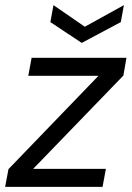

<svg xmlns="http://www.w3.org/2000/svg" viewBox="-29 -727 512 747"><path d="M-9 0 4 -69 354 -432H81L94 -502H463L451 -433L100 -70H383L370 0ZM453 -707 441 -641 289 -560 167 -641 179 -707 301 -623Z"/></svg>

Font: DM Sans 16pt
Style: Italic
Weight: 400
Italic angle: -10°
Version: Version 4.004;gftools[0.9.30]